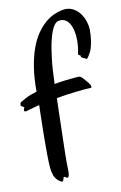

<svg xmlns="http://www.w3.org/2000/svg" viewBox="-86 -704 499 794"><g transform="rotate(-10 163.0 -307.0)"><path d="M290 -317.9Q281.2 -317.9 265.1 -316.4Q249 -314.9 229.2 -312.7Q209.5 -310.5 188.2 -307.4Q167 -304.2 147.9 -300.8Q147 -274.4 146.2 -245.1Q145.5 -215.8 144.8 -186Q144 -156.2 143.3 -128.2Q142.6 -100.1 142.1 -76.2Q141.6 -52.2 141.6 -34.4Q141.6 -16.6 142.1 -7.8Q143.1 13.7 141.1 21.5Q139.2 29.3 135.7 30.5Q132.3 31.7 128.4 28.8Q124.5 25.9 122.1 24.9Q119.6 24.4 118.4 27.3Q117.2 30.3 116.2 33.9Q115.2 37.6 113.8 40.8Q112.3 43.9 108.9 43Q103 41.5 94.2 34.4Q85.4 27.3 80.1 17.1Q77.1 11.7 75.7 5.1Q74.2 -1.5 71.8 -8.8Q70.8 -13.7 70.1 -22.9Q69.3 -32.2 68.8 -44.9Q68.4 -57.6 68.1 -73.2Q67.9 -88.9 67.9 -106Q67.9 -128.9 68.1 -153.3Q68.4 -177.7 68.8 -201.4Q69.3 -225.1 69.8 -246.6Q70.3 -268.1 70.8 -285.2Q61 -282.7 47.6 -279.1Q34.2 -275.4 16.1 -270Q9.3 -267.6 6.3 -271Q3.4 -274.4 7.8 -284.2Q9.3 -286.6 7.3 -288.1Q5.4 -289.6 2.7 -290.8Q0 -292 -2.4 -293.5Q-4.9 -294.9 -4.9 -297.9Q-4.9 -300.8 -4.2 -304.7Q-3.4 -308.6 -1 -310.1Q4.4 -313 21 -322.5Q37.6 -332 69.8 -341.8Q69.3 -399.4 76.7 -444.3Q84 -489.3 96.4 -523.2Q108.9 -557.1 125.7 -581.1Q142.6 -605 160.9 -620.6Q179.2 -636.2 198 -644.5Q216.8 -652.8 233.9 -655.8Q257.3 -660.2 275.6 -651.4Q293.9 -642.6 306.2 -626.7Q318.4 -610.8 324.7 -591.1Q331.1 -571.3 331.1 -553.2Q331.1 -531.2 328.6 -514.4Q326.2 -497.6 323 -485.6Q319.8 -473.6 316.2 -466.1Q312.5 -458.5 310.1 -455.1Q305.7 -446.8 301.5 -441.9Q297.4 -437 294.9 -439.9Q292 -442.4 288.6 -443.6Q285.2 -444.8 282 -446.3Q278.8 -447.8 276.9 -449.7Q274.9 -451.7 274.9 -456.1Q274.9 -458 273.2 -458.5Q271.5 -459 269.8 -459.7Q268.1 -460.4 266.6 -461.9Q265.1 -463.4 266.1 -466.8Q272 -495.1 272 -522Q272 -543.9 267.8 -562.3Q263.7 -580.6 255.6 -593.5Q247.6 -606.4 235.6 -612.1Q223.6 -617.7 208 -613.8Q197.3 -611.3 187.3 -593.8Q177.2 -576.2 169.2 -543.9Q161.1 -511.7 155.8 -465.6Q150.4 -419.4 148.9 -359.9Q189.5 -367.7 248 -372.1Q253.9 -372.6 257.3 -371.3Q260.7 -370.1 263.7 -367.7Q266.6 -365.2 269.8 -361.3Q272.9 -357.4 277.8 -352.1Q282.7 -346.7 287.6 -340.6Q292.5 -334.5 294.9 -329.3Q297.4 -324.2 296.6 -320.8Q295.9 -317.4 290 -317.9Z"/></g></svg>

Font: Oregano
Style: Regular
Weight: 400
Version: Version 1.000